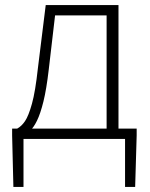

<svg xmlns="http://www.w3.org/2000/svg" viewBox="-20 -550 592 760"><path d="M73 0V190H33L28 -14V-41H521V-14L515 190H475V0ZM402 -15V-489H198L173 -275Q164 -197 152 -148.5Q140 -100 126.5 -72.5Q113 -45 99 -32.5Q85 -20 74 -13L48 -41Q65 -50 79 -70.5Q93 -91 106.5 -139.5Q120 -188 130 -280L161 -530H449V-15Z"/></svg>

Font: Noto Sans JP ExtraLight
Style: Regular
Weight: 250
Designer: Ryoko NISHIZUKA  (kana, bopomofo & ideographs); Paul D. Hunt (Latin, Greek & Cyrillic); Sandoll Communications , Soo-you
Foundry: Adobe
Version: Version 2.004-H2;hotconv 1.0.118;makeotfexe 2.5.65603